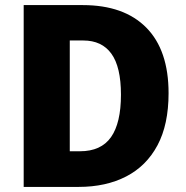

<svg xmlns="http://www.w3.org/2000/svg" viewBox="-20 -734 730 754"><path d="M642 -368Q642 -245 598.5 -163.5Q555 -82 475.5 -41Q396 0 289 0H73V-714H305Q467 -714 554.5 -625.5Q642 -537 642 -368ZM455 -362Q455 -471 417.5 -523Q380 -575 307 -575H254V-140H294Q377 -140 416 -195.5Q455 -251 455 -362Z"/></svg>

Font: Noto Sans Disp ExtBd
Style: Regular
Weight: 800
Designer: Monotype Design Team
Foundry: Monotype Imaging Inc.
Version: Version 2.000;GOOG;noto-source:20170915:90ef993387c0; ttfaut